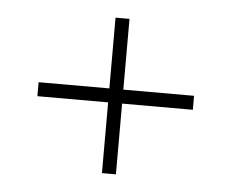

<svg xmlns="http://www.w3.org/2000/svg" viewBox="-36 -559 529 438"><g transform="rotate(5 228.0 -340.0)"><path d="M50 -324V-356H406V-324ZM244 -162H212V-518H244Z"/></g></svg>

Font: Margherita Variable
Style: Regular
Weight: 400
Designer: James Puckett
Foundry: Dunwich Type Founders
Version: Version 1.008